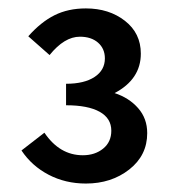

<svg xmlns="http://www.w3.org/2000/svg" viewBox="-20 -807 412 454"><path d="M183.1 -373Q134.8 -373 95 -393.8Q55.2 -414.6 30.8 -451.2L85 -493.2Q121.1 -439.9 175.8 -439.9Q204.6 -439.9 223.9 -455.6Q243.2 -471.2 243.2 -498Q243.2 -527.3 215.6 -542.7Q188 -558.1 136.2 -558.1V-608.9Q179.2 -608.9 203.6 -625Q228 -641.1 228 -668.9Q228 -691.9 211.9 -706.1Q195.8 -720.2 168.9 -720.2Q132.3 -720.2 97.2 -676.8L46.9 -721.2Q76.7 -754.9 108.9 -771Q141.1 -787.1 183.1 -787.1Q237.8 -787.1 275.4 -757.8Q313 -728.5 313 -680.2Q313 -619.6 251 -586.9Q285.2 -575.7 306.6 -551.3Q328.1 -526.9 328.1 -492.2Q328.1 -439.5 285.6 -406.2Q243.2 -373 183.1 -373Z"/></svg>

Font: Toshiba Sans Medium
Style: Regular
Weight: 500
Designer: Paul D. Hunt
Foundry: Toshiba Corporation
Version: Version 2.020;PS 2.0;hotconv 1.0.86;makeotf.lib2.5.63406